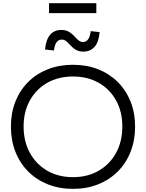

<svg xmlns="http://www.w3.org/2000/svg" viewBox="-20 -1166 909 1196"><path d="M434.5 10.5Q349 10.5 278 -17.8Q207 -46 155.5 -97.8Q104 -149.5 76 -220.8Q48 -292 48 -378Q48 -463 76 -533.5Q104 -604 155.5 -655.2Q207 -706.5 277.8 -734.5Q348.5 -762.5 434.5 -762.5Q520.5 -762.5 591.2 -734.5Q662 -706.5 713.5 -655.2Q765 -604 793.2 -533.5Q821.5 -463 821.5 -378Q821.5 -292 793.5 -220.8Q765.5 -149.5 713.8 -97.8Q662 -46 591.2 -17.8Q520.5 10.5 434.5 10.5ZM434.5 -62.5Q526 -62.5 595.2 -102.8Q664.5 -143 703.2 -214Q742 -285 742 -378Q742 -470 703.2 -540.2Q664.5 -610.5 595.2 -650Q526 -689.5 434.5 -689.5Q343.5 -689.5 274.2 -650Q205 -610.5 166 -540.2Q127 -470 127 -378Q127 -285 166 -214Q205 -143 274 -102.8Q343 -62.5 434.5 -62.5ZM545 -972 600.5 -966Q595.5 -905 569.5 -874.8Q543.5 -844.5 498.5 -844.5Q472.5 -844.5 453.5 -855.2Q434.5 -866 414 -888.5Q398.5 -906 388.2 -912.8Q378 -919.5 365.5 -919.5Q345 -919.5 332.8 -903.2Q320.5 -887 316 -851.5L260.5 -857.5Q266 -918.5 291.8 -949Q317.5 -979.5 362.5 -979.5Q388 -979.5 407.8 -968.8Q427.5 -958 448.5 -934.5Q464.5 -917 474.8 -910.5Q485 -904 496.5 -904Q516.5 -904 528.8 -920.8Q541 -937.5 545 -972ZM580 -1146V-1084H285.5V-1146Z"/></svg>

Font: Hepta Slab ExtraLight
Style: Regular
Weight: 400
Version: Version 1.102